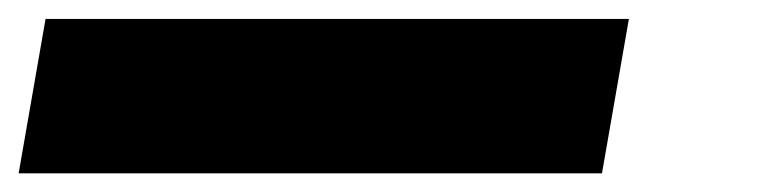

<svg xmlns="http://www.w3.org/2000/svg" viewBox="-21 21 821 204"><path d="M-1.2 205.2 27.4 41.1H647.2L618.6 205.2Z"/></svg>

Font: Poppins Variable
Style: Italic
Weight: 100
Italic angle: -10°
Designer: Jonny Pinhorn
Foundry: Indian Type Foundry
Version: Version 6.000